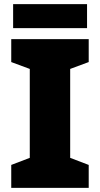

<svg xmlns="http://www.w3.org/2000/svg" viewBox="-20 -995 480 922"><path d="M398 -975H43V-860H398ZM406 -93V-203L317 -237V-664L406 -697V-807H34V-697L123 -664V-237L34 -203V-93Z"/></svg>

Font: Noto Sans Telugu UI Black
Style: Regular
Weight: 900
Designer: Jelle Bosma - Monotype Design Team
Foundry: Monotype Imaging Inc.
Version: Version 2.005